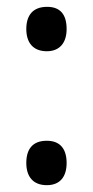

<svg xmlns="http://www.w3.org/2000/svg" viewBox="-20 -533 271 562"><path d="M57 -448C57 -408 77 -383 117 -383C154 -383 175 -407 175 -448C175 -491 156 -513 118 -513C76 -513 57 -488 57 -448ZM57 -56C57 -17 76 9 117 9C156 9 175 -16 175 -56C175 -96 157 -121 117 -121C75 -121 57 -96 57 -56Z"/></svg>

Font: Noto Sans Armenian ExtraCondensed Medium
Style: Regular
Weight: 500
Width: 2
Designer: Monotype Design Team
Foundry: Monotype Imaging Inc.
Version: Version 2.008